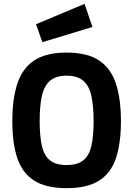

<svg xmlns="http://www.w3.org/2000/svg" viewBox="-20 -965 692 997"><path d="M326 12Q219 12 157.5 -27Q96 -66 70 -143.5Q44 -221 44 -336Q44 -451 70 -530.5Q96 -610 157.5 -651Q219 -692 326 -692Q433 -692 494.5 -651Q556 -610 582 -530.5Q608 -451 608 -336Q608 -221 582 -143.5Q556 -66 494.5 -27Q433 12 326 12ZM326 -108Q382 -108 412.5 -132.5Q443 -157 454.5 -207.5Q466 -258 466 -336Q466 -415 454.5 -467Q443 -519 412.5 -545.5Q382 -572 326 -572Q270 -572 239.5 -545.5Q209 -519 197.5 -467Q186 -415 186 -336Q186 -258 197.5 -207.5Q209 -157 239.5 -132.5Q270 -108 326 -108ZM200 -746 167 -839 419 -945 460 -825Z"/></svg>

Font: Titillium Web SemiBold
Style: Regular
Weight: 600
Designer: Mohamed Gaber, Accademia di Belle Arti di Urbino
Foundry: Kief Type Foundry, Accademia di Belle Arti di Urbino
Version: Version 3.000; ttfautohint (v1.8.4)